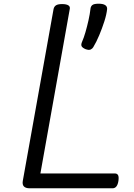

<svg xmlns="http://www.w3.org/2000/svg" viewBox="-20 -1016 722 1036"><path d="M141 0Q96 0 103 -40L269 -967Q272 -981 282.5 -987.5Q293 -994 315 -994Q338 -994 349 -987Q360 -980 356 -965L198 -80H600Q612 -80 617 -71Q622 -62 619 -40Q616 -20 608 -10Q600 0 587 0ZM441 -751Q425 -758 420.5 -766.5Q416 -775 423 -791Q432 -811 441 -842Q450 -873 457.5 -906.5Q465 -940 468 -967Q469 -981 478 -988.5Q487 -996 512 -996Q536 -996 547.5 -988.5Q559 -981 558 -967Q555 -938 543 -900.5Q531 -863 515.5 -826Q500 -789 483 -761Q479 -754 469.5 -749Q460 -744 441 -751Z"/></svg>

Font: Playwrite DE VA
Style: Regular
Weight: 400
Designer: Veronika Burian, José Scaglione
Foundry: TypeTogether
Version: Version 1.002